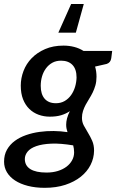

<svg xmlns="http://www.w3.org/2000/svg" viewBox="-50 -742 571 943"><path d="M0 0ZM424 -365.5Q424 -341.5 418.5 -322.5Q413 -303.5 405 -287.2Q397 -271 387.8 -256.5Q378.5 -242 370.8 -227.5Q363 -213 357.8 -197.2Q352.5 -181.5 352.5 -163Q352.5 -142.5 361.8 -125.2Q371 -108 382.2 -89.8Q393.5 -71.5 402.8 -50.5Q412 -29.5 412 -2Q411.5 35 394.8 68Q378 101 346.8 126Q315.5 151 270.8 165.8Q226 180.5 169.5 180.5Q124 180.5 87 171Q50 161.5 24 144.5Q-2 127.5 -16 104Q-30 80.5 -30 52Q-30 18.5 -15.8 -6.8Q-1.5 -32 22.5 -49.8Q46.5 -67.5 78 -78.5Q109.5 -89.5 144 -94.2Q178.5 -99 214 -98.5Q249.5 -98 281.5 -93Q278.5 -101.5 276.8 -110.5Q275 -119.5 275 -129.5Q275 -144 279.2 -160.5Q283.5 -177 293 -196Q273.5 -183 250 -176Q226.5 -169 194.5 -169Q165.5 -169 139.5 -178.5Q113.5 -188 94 -207Q74.5 -226 63.2 -254.5Q52 -283 52 -321.5Q52 -358 65.5 -393.5Q79 -429 105.8 -456.5Q132.5 -484 171.8 -501Q211 -518 262 -518Q289.5 -518 314.5 -511.5Q339.5 -505 360 -492H501L496.5 -456.5Q493.5 -434.5 474 -428L417 -415Q424 -391.5 424 -365.5ZM224.5 -235Q249 -235 267.8 -246Q286.5 -257 299.2 -275Q312 -293 318.8 -315.8Q325.5 -338.5 326 -361.5Q326 -402 306 -423Q286 -444 250 -444Q225.5 -444 207 -433.8Q188.5 -423.5 175.8 -406.2Q163 -389 156.5 -366.8Q150 -344.5 150 -320.5Q150 -279.5 169.2 -257.2Q188.5 -235 224.5 -235ZM314 6.5Q314 -3 312.8 -11.5Q311.5 -20 309.5 -28Q246.5 -38.5 201.8 -36.5Q157 -34.5 128 -24.2Q99 -14 85.5 2.8Q72 19.5 72 39Q72 71.5 99 88.5Q126 105.5 178.5 105.5Q209 105.5 234 97.8Q259 90 276.8 76.5Q294.5 63 304.2 45Q314 27 314 6.5ZM322.5 -581.5H236.5L299.5 -722.5H361.5Z"/></svg>

Font: Lato Semibold
Style: Italic
Weight: 600
Italic angle: -7°
Designer: Lukasz Dziedzic
Foundry: tyPoland Lukasz Dziedzic
Version: Version 2.006; 2014-01-15